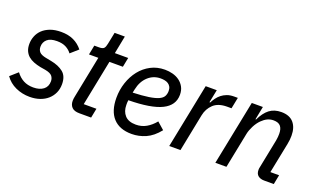

<svg xmlns="http://www.w3.org/2000/svg" viewBox="-73 -1049 2382 1448"><g transform="rotate(20 1117.5 -324.5)"><path d="M210 12Q149 12 96.5 -12Q44 -36 12 -82L72 -135Q98 -100 132 -82Q166 -64 211 -64Q262 -64 292 -87Q322 -110 322 -153Q322 -177 308 -194.5Q294 -212 252 -220L210 -227Q180 -233 154.5 -243Q129 -253 111 -268.5Q93 -284 82.5 -307Q72 -330 72 -362Q72 -395 84 -425.5Q96 -456 120 -479Q144 -502 181 -516Q218 -530 268 -530Q326 -530 368.5 -510Q411 -490 441 -452L381 -399Q364 -423 335 -438.5Q306 -454 262 -454Q209 -454 183.5 -431Q158 -408 158 -372Q158 -347 172.5 -330.5Q187 -314 228 -306L270 -298Q333 -286 370.5 -255.5Q408 -225 408 -161Q408 -122 393.5 -90.5Q379 -59 353 -36Q327 -13 290.5 -0.5Q254 12 210 12Z M606 0Q564 0 545 -19.5Q526 -39 526 -71Q526 -79 527 -88.5Q528 -98 530 -106L597 -442H522L537 -518H575Q604 -518 614 -529Q624 -540 629 -567L648 -661H730L702 -518H809L794 -442H686L613 -76H715L700 0Z M1028 12Q931 12 879.5 -44Q828 -100 828 -206Q828 -270 847.5 -328.5Q867 -387 902.5 -432Q938 -477 988.5 -503.5Q1039 -530 1101 -530Q1133 -530 1163.5 -522Q1194 -514 1218 -496.5Q1242 -479 1256.5 -452.5Q1271 -426 1271 -390Q1271 -305 1185.5 -263Q1100 -221 919 -219Q917 -208 917 -198Q917 -188 917 -180Q917 -129 946 -97Q975 -65 1034 -65Q1080 -65 1117.5 -86.5Q1155 -108 1186 -146L1243 -96Q1195 -36 1140.5 -12Q1086 12 1028 12ZM1093 -457Q1035 -457 992.5 -418Q950 -379 936 -312L930 -284Q1008 -287 1057 -294.5Q1106 -302 1133.5 -314.5Q1161 -327 1171 -345.5Q1181 -364 1181 -388Q1181 -408 1173.5 -421.5Q1166 -435 1153.5 -443Q1141 -451 1125 -454Q1109 -457 1093 -457Z M1327 0 1431 -518H1520L1499 -414H1505Q1515 -434 1528.5 -452.5Q1542 -471 1560.5 -485.5Q1579 -500 1603 -509Q1627 -518 1659 -518H1689L1671 -428H1636Q1565 -428 1526.5 -392Q1488 -356 1477 -301L1417 0Z M1697 0 1801 -518H1890L1869 -412H1874Q1902 -471 1940 -500.5Q1978 -530 2035 -530Q2101 -530 2134 -492Q2167 -454 2167 -388Q2167 -373 2165.5 -356Q2164 -339 2160 -320L2111 -76H2181L2166 0H2089Q2058 0 2039.5 -15Q2021 -30 2021 -61Q2021 -67 2021.5 -72Q2022 -77 2024 -85L2070 -315Q2073 -330 2074 -345Q2075 -360 2075 -370Q2075 -410 2057.5 -430.5Q2040 -451 2001 -451Q1974 -451 1951.5 -440Q1929 -429 1908 -408Q1884 -384 1866.5 -349.5Q1849 -315 1843 -285L1786 0Z"/></g></svg>

Font: IBM Plex Sans Text
Style: Italic
Weight: 450
Italic angle: -11°
Designer: Mike Abbink, Paul van der Laan, Pieter van Rosmalen
Foundry: Bold Monday
Version: Version 3.005